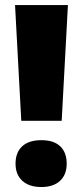

<svg xmlns="http://www.w3.org/2000/svg" viewBox="-20 -734 330 766"><path d="M226.1 -252H64.9L40 -713.9H251ZM42 -81.1Q42 -125.5 68.4 -150.1Q94.7 -174.8 145 -174.8Q194.8 -174.8 220.5 -150.1Q246.1 -125.5 246.1 -81.1Q246.1 -37.1 219.5 -12.5Q192.9 12.2 145 12.2Q96.7 12.2 69.3 -12.5Q42 -37.1 42 -81.1Z"/></svg>

Font: TypoPRO Open Sans
Style: Regular
Weight: 800
Foundry: Ascender Corporation
Version: Version 1.10